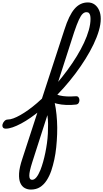

<svg xmlns="http://www.w3.org/2000/svg" viewBox="-229 -1039 847 1576"><path d="M-181 17Q-200 17 -206 5.5Q-212 -6 -207.5 -20.5Q-203 -35 -191.5 -46.5Q-180 -58 -164 -58Q-145 -58 -119 -67.5Q-93 -77 -62 -94.5Q-31 -112 4 -137Q39 -162 75.5 -193.5Q112 -225 149 -260Q196 -305 240 -357Q284 -409 325 -464.5Q366 -520 400.5 -576.5Q435 -633 460.5 -687.5Q486 -742 500 -792Q514 -842 514 -884Q514 -909 526.5 -919.5Q539 -930 556 -928Q573 -926 585.5 -914.5Q598 -903 598 -884Q598 -840 582.5 -787Q567 -734 539 -675.5Q511 -617 473 -556Q435 -495 390 -435Q345 -375 294.5 -318.5Q244 -262 192 -212Q149 -172 106.5 -137Q64 -102 23 -73.5Q-18 -45 -55.5 -25Q-93 -5 -125 6Q-157 17 -181 17ZM24 517Q-3 517 -26 504.5Q-49 492 -62 463Q-75 434 -72.5 385Q-70 336 -45 262L300 -796Q337 -913 382.5 -966Q428 -1019 492 -1019Q524 -1019 547.5 -1002Q571 -985 584.5 -955Q598 -925 598 -884Q598 -865 585.5 -856Q573 -847 556 -847Q539 -847 526.5 -856Q514 -865 514 -884Q514 -901 511 -913Q508 -925 501 -932Q494 -939 480 -939Q464 -939 449.5 -925.5Q435 -912 418.5 -876.5Q402 -841 380 -776L208 -242Q221 -199 228.5 -149Q236 -99 239 -45.5Q242 8 240 62.5Q238 117 232.5 170.5Q227 224 216.5 272Q206 320 192 362Q177 406 154 441.5Q131 477 99.5 497Q68 517 24 517ZM34 437Q44 437 53 431.5Q62 426 70.5 415.5Q79 405 87 390Q95 375 103 356Q115 325 125 289.5Q135 254 143 215Q151 176 156.5 136Q162 96 164 56Q166 16 165.5 -22.5Q165 -61 160 -94L36 292Q11 370 11.5 403.5Q12 437 34 437ZM398 -181Q356 -176 315.5 -177.5Q275 -179 239 -187.5Q203 -196 171 -211Q163 -215 163 -227.5Q163 -240 169.5 -253.5Q176 -267 187 -274Q198 -281 213 -273Q235 -262 260.5 -255.5Q286 -249 319 -247.5Q352 -246 394 -249Q409 -250 416 -240Q423 -230 423 -217Q423 -204 416.5 -193.5Q410 -183 398 -181Z"/></svg>

Font: Playwrite US Trad
Style: Regular
Weight: 400
Designer: Veronika Burian, José Scaglione
Foundry: TypeTogether
Version: Version 1.002